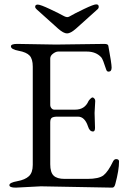

<svg xmlns="http://www.w3.org/2000/svg" viewBox="-20 -854 575 879"><path d="M141 -823Q141 -833 153 -833Q165 -833 209.5 -812Q254 -791 270.5 -781.5Q287 -772 297 -778Q321 -792 365 -813Q409 -834 420.5 -834Q432 -834 432 -823Q432 -816 426 -811L328 -723Q303 -701 287 -701Q271 -701 246 -723L148 -811Q141 -817 141 -823ZM416 -392 413 -337 415 -269Q415 -252 406 -252Q390 -252 383 -275Q368 -320 337 -320H244Q225 -320 217.5 -315Q210 -310 210 -294V-102Q210 -65 225.5 -50Q241 -35 276 -35H380Q433 -35 454 -51.5Q475 -68 498 -116Q504 -127 514.5 -125.5Q525 -124 525 -115Q525 -75 508 -12Q504 5 494 5L167 -1L52 5Q23 5 23 -6.5Q23 -18 59 -24.5Q95 -31 112.5 -47.5Q130 -64 130 -99V-549Q130 -584 115.5 -599.5Q101 -615 65.5 -621.5Q30 -628 30 -642Q30 -653 59 -653L236 -650L458 -653Q475 -653 476 -644Q491 -563 491 -544.5Q491 -526 477 -526Q469 -526 466 -536Q451 -583 444 -591Q420 -618 377 -618H246Q236 -618 223 -608.5Q210 -599 210 -586V-374Q210 -365 215.5 -358.5Q221 -352 228 -352H324Q368 -352 385 -391Q387 -395 393.5 -401.5Q400 -408 403.5 -408Q407 -408 411.5 -403.5Q416 -399 416 -392Z"/></svg>

Font: EB Garamond
Style: Regular
Weight: 400
Version: Version 0.012